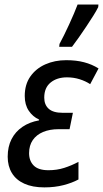

<svg xmlns="http://www.w3.org/2000/svg" viewBox="-20 -811 452 841"><path d="M174.3 9.8Q122.1 9.8 86.2 -6.6Q50.3 -22.9 32 -53.2Q13.7 -83.5 13.7 -124.5Q13.7 -168.5 30.5 -201.4Q47.4 -234.4 78.4 -255.4Q109.4 -276.4 150.9 -283.7L151.4 -287.1Q123.5 -299.8 106 -325.9Q88.4 -352.1 88.4 -390.6Q88.4 -440.9 112.8 -475.8Q137.2 -510.7 178.5 -529.1Q219.7 -547.4 270 -547.4Q314 -547.4 348.4 -538.3Q382.8 -529.3 411.6 -511.2L375 -442.4Q355 -455.6 328.9 -463.9Q302.7 -472.2 273.4 -472.2Q229.5 -472.2 201.7 -449.5Q173.8 -426.8 173.8 -383.3Q173.8 -352.1 193.4 -334.5Q212.9 -316.9 254.4 -316.9H299.3L284.7 -245.1H236.3Q197.8 -245.1 168.7 -232.9Q139.6 -220.7 123.5 -197.3Q107.4 -173.8 107.4 -140.1Q107.4 -106.4 127.7 -85.9Q147.9 -65.4 192.4 -65.4Q229.5 -65.4 261.5 -75.7Q293.5 -85.9 323.7 -102.1V-24.9Q295.9 -9.8 257.8 0Q219.7 9.8 174.3 9.8ZM239.3 -606 240.7 -618.7Q249.5 -634.8 260.5 -657Q271.5 -679.2 282.7 -703.6Q293.9 -728 303.7 -751Q313.5 -773.9 319.8 -791H411.1L410.2 -779.8Q402.8 -764.6 388.9 -742.4Q375 -720.2 358.2 -695.1Q341.3 -669.9 325 -646.5Q308.6 -623 295.4 -606Z"/></svg>

Font: Open Sans SemiCondensed Medium
Style: Italic
Weight: 500
Width: 4
Italic angle: -12°
Designer: Monotype Design Team
Foundry: Monotype Imaging Inc.
Version: Version 3.000